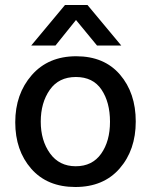

<svg xmlns="http://www.w3.org/2000/svg" viewBox="-20 -739 604 768"><path d="M202 -557H105L240 -719H330L465 -557H368L284 -659ZM283.5 -431Q215 -431 179 -379.5Q143 -328 143 -252.5Q143 -177 180 -125.5Q217 -74 283 -74Q349 -74 384.5 -124Q420 -174 420 -252Q420 -330 386 -380.5Q352 -431 283.5 -431ZM460 -440.5Q523 -367 523 -253Q523 -139 458.5 -65Q394 9 281.5 9Q169 9 105 -64Q41 -137 41 -250Q41 -363 107 -438.5Q173 -514 285 -514Q397 -514 460 -440.5Z"/></svg>

Font: Hind Kochi Medium
Style: Regular
Weight: 500
Designer: Dhruvi Tolia
Foundry: Indian Type Foundry
Version: Version 0.702;PS 1.0;hotconv 1.0.81;makeotf.lib2.5.63406